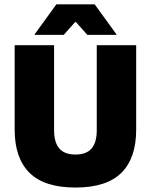

<svg xmlns="http://www.w3.org/2000/svg" viewBox="-20 -847 694 884"><path d="M327.5 16.5Q184.5 16.5 116 -51.2Q47.5 -119 47.5 -250V-639H229V-247.5Q229 -191.5 253 -163.5Q277 -135.5 327.5 -135.5Q378 -135.5 401.8 -163.5Q425.5 -191.5 425.5 -247.5V-639H607V-250Q607 -119 538.8 -51.2Q470.5 16.5 327.5 16.5ZM139.5 -689 239.5 -827H416L516 -689V-686.5H382L330 -745H325.5L273.5 -686.5H139.5Z"/></svg>

Font: Anek Devanagari ExtraBold
Style: Regular
Weight: 800
Designer: Kailash Malviya (Devanagari) & Yesha Goshar (Latin)
Foundry: Ek Type
Version: Version 1.003